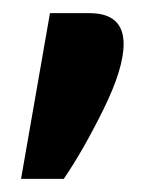

<svg xmlns="http://www.w3.org/2000/svg" viewBox="-20 -142 232 292"><path d="M116 -122Q168 -122 168 -75Q168 -38 137.5 24Q107 86 77 130H12L56 -122Z"/></svg>

Font: Khand Semibold
Style: Regular
Weight: 600
Designer: Devanagari: Sanchit Sawaria, Jyotish Sonowal; Latin: Satya Rajpurohit
Foundry: Indian Type Foundry
Version: Version 1.100;PS 1.0;hotconv 1.0.78;makeotf.lib2.5.61930; tt